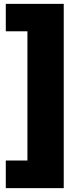

<svg xmlns="http://www.w3.org/2000/svg" viewBox="-20 -847 365 994"><path d="M310 -827H10V-685H122V-16H10V127H310Z"/></svg>

Font: Fira Sans Heavy
Style: Regular
Weight: 900
Designer: bBox Type GmbH & Carrois Corporate GbR & Edenspiekermann AG
Foundry: bBox Type GmbH & Carrois Corporate GbR & Edenspiekermann AG
Version: Version 4.300;PS 004.300;hotconv 1.0.88;makeotf.lib2.5.64775